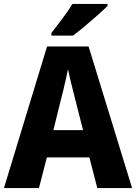

<svg xmlns="http://www.w3.org/2000/svg" viewBox="-20 -951 688 971"><path d="M472 0 432 -155H217L177 0H0L218 -716H428L648 0ZM360 -450Q355 -471 348 -498Q341 -525 334.5 -552.5Q328 -580 324 -601Q320 -581 313.5 -552.5Q307 -524 300.5 -496.5Q294 -469 289 -451L250 -293H400ZM524 -921Q506 -903 474.5 -875Q443 -847 409 -818.5Q375 -790 349 -771H240V-784Q265 -817 295.5 -857Q326 -897 346 -931H524Z"/></svg>

Font: Noto Sans Tamil SemiCondensed ExtraBold
Style: Regular
Weight: 800
Width: 4
Designer: Jelle Bosma - Monotype Design Team
Foundry: Monotype Imaging Inc.
Version: Version 2.004; ttfautohint (v1.8.4.7-5d5b)